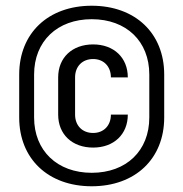

<svg xmlns="http://www.w3.org/2000/svg" viewBox="-20 -760 640 670"><path d="M300 -110C452 -110 553 -206 553 -350V-500C553 -644 452 -740 300 -740C148 -740 47 -644 47 -500V-350C47 -206 148 -110 300 -110ZM300 -157C180 -157 99 -234 99 -350V-500C99 -616 180 -693 300 -693C421 -693 501 -616 501 -500V-350C501 -234 421 -157 300 -157ZM305 -245C377 -245 426 -291 426 -360H367C367 -322 342 -296 305 -296C267 -296 242 -322 242 -360V-490C242 -528 267 -554 305 -554C342 -554 367 -528 367 -490H426C426 -559 377 -605 305 -605C232 -605 183 -559 183 -490V-360C183 -291 232 -245 305 -245Z"/></svg>

Font: JetBrains Mono Light
Style: Regular
Weight: 336
Monospace: yes
Designer: Philipp Nurullin, Konstantin Bulenkov
Foundry: JetBrains
Version: Version 2.305